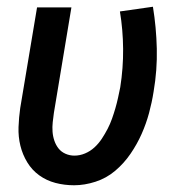

<svg xmlns="http://www.w3.org/2000/svg" viewBox="-20 -542 540 570"><path d="M200 8Q171 8 144.5 1Q118 -6 96.5 -21.5Q75 -37 61 -60Q47 -83 40.5 -109.5Q34 -136 35 -164.5Q36 -193 40 -221L90 -520H192L140 -207Q138 -193 136.5 -179Q135 -165 136 -151Q137 -137 141.5 -124Q146 -111 154 -101Q162 -91 174.5 -85.5Q187 -80 201 -80Q217 -80 232.5 -86.5Q248 -93 260.5 -104.5Q273 -116 282.5 -130.5Q292 -145 299.5 -159.5Q307 -174 312.5 -189.5Q318 -205 322.5 -220.5Q327 -236 330.5 -252Q334 -268 337 -283Q346 -340 345.5 -397Q345 -454 336 -508L434 -522Q444 -461 445.5 -397.5Q447 -334 436 -270Q431 -238 422.5 -206.5Q414 -175 400.5 -144.5Q387 -114 367.5 -85.5Q348 -57 322 -35Q296 -13 263.5 -2.5Q231 8 200 8Z"/></svg>

Font: Iosevka Curly Semibold
Style: Italic
Weight: 600
Italic angle: -9°
Monospace: yes
Designer: Belleve Invis
Foundry: Belleve Invis
Version: Version 22.1.2; ttfautohint (v1.8.4)